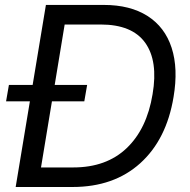

<svg xmlns="http://www.w3.org/2000/svg" viewBox="-20 -747 759 767"><path d="M269.9 0H42.6L99.4 -342.3H4.3L15.6 -407.7H110.4L163.4 -727.3H394.9Q500 -727.3 569.4 -683.1Q638.8 -638.8 665.7 -555.9Q692.5 -473 673.3 -359.4Q645.2 -189.6 540.1 -94.8Q435 0 269.9 0ZM198.5 -407.7H328.1L316.8 -342.3H187.5L143.8 -78.1H272.7Q405.2 -78.1 486 -155.2Q566.8 -232.2 589.5 -370.7Q612.2 -503.2 560 -576.2Q507.8 -649.1 382.1 -649.1H238.3Z"/></svg>

Font: Karasuma Gothic
Style: Italic
Weight: 400
Italic angle: -9.39999°
Designer: Rasmus Andersson / Ryoko Nishizuka
Foundry: Genbu
Version: Version 1.00